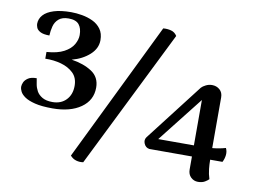

<svg xmlns="http://www.w3.org/2000/svg" viewBox="-78 -825 1263 954"><g transform="rotate(10 553.5 -348.0)"><path d="M199 -223Q144 -223 110 -231.5Q76 -240 58 -252.5Q40 -265 33.5 -278.5Q27 -292 27 -301Q27 -312 32.5 -324.5Q38 -337 53 -347Q68 -357 96 -357Q98 -345 101 -327.5Q104 -310 113 -293.5Q122 -277 141.5 -265.5Q161 -254 193 -254Q236 -254 262 -281Q288 -308 288 -352Q288 -393 263.5 -416.5Q239 -440 201.5 -450.5Q164 -461 121 -460V-494Q176 -498 208.5 -515.5Q241 -533 255 -557.5Q269 -582 269 -605Q269 -639 253.5 -658Q238 -677 201 -677Q169 -677 151.5 -662Q134 -647 128 -624Q122 -601 121 -577Q90 -577 74.5 -585.5Q59 -594 55 -605.5Q51 -617 51 -623Q51 -649 68.5 -668.5Q86 -688 121 -699Q156 -710 208 -710Q234 -710 263 -705Q292 -700 317.5 -688Q343 -676 359 -654Q375 -632 375 -598Q375 -556 339.5 -524Q304 -492 251 -478Q312 -469 353.5 -442Q395 -415 395 -362Q395 -298 341.5 -260.5Q288 -223 199 -223ZM672 -710Q692 -712 711.5 -707Q731 -702 742 -684L396 14Q378 17 360.5 12Q343 7 330 -8ZM1015 -105Q1015 -86 1017.5 -61.5Q1020 -37 1028 -12Q1023 -6 1009 2.5Q995 11 974 11Q953 11 938 -3.5Q923 -18 923 -42V-393L743 -164H957Q988 -164 1019.5 -167Q1051 -170 1082 -179Q1090 -163 1088 -144Q1086 -125 1077 -108H708Q689 -111 681 -129.5Q673 -148 684 -163L907 -452Q914 -460 929 -467.5Q944 -475 960 -475Q983 -475 999 -461Q1015 -447 1015 -422Z"/></g></svg>

Font: Arima SemiBold
Style: Regular
Weight: 600
Designer: Joana Correia and Natanael Gama
Foundry: NDISCOVER
Version: Version 1.101;gftools[0.9.23]